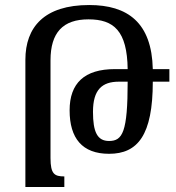

<svg xmlns="http://www.w3.org/2000/svg" viewBox="-20 -744 699 764"><path d="M236 0V-42C197 -42 181 -51 181 -115V-504C181 -615 231 -667 332 -667C433 -667 486 -621 488 -469H437C316 -469 257 -413 257 -305C257 -194 307 -132 414 -132C528 -132 588 -206 588 -419H654V-469H588C584 -654 488 -724 335 -724C156 -724 81 -636 81 -506V0ZM453 -419H488C488 -219 468 -183 414 -183C367 -183 350 -219 350 -299C350 -387 386 -419 453 -419Z"/></svg>

Font: Noto Serif Armenian ExtraCondensed SemiBold
Style: Regular
Weight: 600
Width: 2
Designer: Monotype Design Team
Foundry: Monotype Imaging Inc.
Version: Version 2.008